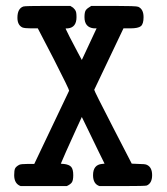

<svg xmlns="http://www.w3.org/2000/svg" viewBox="-20 -631 565 650"><path d="M50 -1Q28 -9 28 -38Q28 -54 31 -60.5Q34 -67 45 -73Q51 -76 73 -76H96L214 -324Q215 -327 162 -431L108 -535H85Q64 -535 56 -538Q39 -546 39 -571Q39 -602 59 -609Q64 -611 141 -611H218Q225 -607 227.5 -605Q230 -603 233.5 -598.5Q237 -594 238 -588Q239 -582 239 -573Q239 -538 210 -535Q202 -535 202 -534Q202 -533 215.5 -506.5Q229 -480 243 -454L257 -428L307 -535H298Q266 -538 266 -573Q266 -590 270.5 -596.5Q275 -603 289 -611H366Q442 -611 448 -608Q466 -600 466 -573Q466 -550 457 -542.5Q448 -535 421 -535H398L299 -327Q299 -323 362 -201L426 -77L449 -76Q471 -76 477 -73Q495 -65 495 -38Q495 -11 477 -3Q473 -1 395 -1H317Q295 -8 295 -38Q295 -73 325 -76L334 -77Q333 -78 314 -117.5Q295 -157 276 -196L257 -235L239 -196Q221 -157 203.5 -117.5Q186 -78 186 -77Q190 -76 196 -76Q214 -74 221 -66Q228 -58 228 -38Q228 -21 223.5 -14Q219 -7 206 -1Z"/></svg>

Font: MathJax_Typewriter
Style: Regular
Weight: 400
Version: Version 1.1